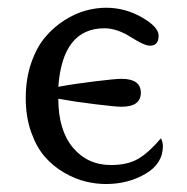

<svg xmlns="http://www.w3.org/2000/svg" viewBox="-20 -459 472 484"><path d="M44.9 -211.9Q44.9 -260.3 58.6 -300Q72.3 -339.8 93.8 -365.2Q115.2 -390.6 142.6 -408Q169.9 -425.3 196.3 -432.4Q222.7 -439.5 247.1 -439.5Q295.4 -439.5 337.6 -415.3Q379.9 -391.1 379.9 -369.1Q379.9 -343.8 357.9 -343.8Q344.2 -343.8 311 -364.7Q275.4 -387.7 243.2 -387.7Q137.7 -387.7 127 -240.2Q166.5 -247.6 218.8 -253.9Q271 -260.3 286.1 -260.3Q335 -260.3 335 -225.1Q335 -189.9 286.1 -189.9Q271.5 -189.9 219.7 -196.3Q168 -202.6 127 -210Q127 -130.9 163.8 -86.9Q200.7 -43 259.8 -43Q301.8 -43 328.6 -58.8Q355.5 -74.7 385.7 -110.4Q390.6 -101.1 390.6 -90.8Q390.6 -46.4 346.7 -20.8Q302.7 4.9 247.1 4.9Q221.7 4.9 195.6 -1.5Q169.4 -7.8 141.8 -23.7Q114.3 -39.6 93.3 -63.5Q72.3 -87.4 58.6 -125.7Q44.9 -164.1 44.9 -211.9Z"/></svg>

Font: Theano Didot
Style: Regular
Weight: 400
Designer: Alexey Kryukov
Version: Version 2.0